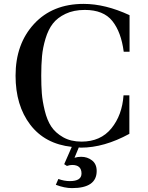

<svg xmlns="http://www.w3.org/2000/svg" viewBox="-20 -747 762 987"><path d="M646 -669V-481H616Q603 -582 557.5 -639Q512 -696 416 -696Q359 -696 317 -676Q275 -656 251.5 -625.5Q228 -595 214 -548.5Q200 -502 196 -458Q192 -414 192 -358Q192 -307 195 -267.5Q198 -228 210 -178.5Q222 -129 243.5 -96.5Q265 -64 304.5 -41.5Q344 -19 399 -19Q497 -19 552.5 -87Q608 -155 615 -257H645V-59Q515 12 396 12Q388 12 385 11L363 64Q380 59 397 59Q429 59 453 77.5Q477 96 477 132Q477 220 350 220Q312 220 267 203L280 173Q310 184 339 184Q399 184 399 145Q399 101 351 101Q339 101 324 106L310 97L349 8Q211 -7 135.5 -106Q60 -205 60 -358Q60 -521 155 -624Q250 -727 410 -727Q521 -727 646 -669Z"/></svg>

Font: Justus
Style: Roman
Weight: 500
Version: Version 001.001